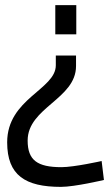

<svg xmlns="http://www.w3.org/2000/svg" viewBox="-20 -519 426 750"><path d="M8 37C8 166 79 211 218 211C272 211 386 184 386 184L377 110C377 110 270 134 220 134C126 134 88 107 88 30C88 -99 277 -132 277 -261V-302H198V-264C198 -169 8 -134 8 37ZM278 -499H196V-385H278Z"/></svg>

Font: TitilliumText22L
Style: 400 wt
Weight: 400
Designer: Campivisivi
Foundry: Campivisivi
Version: 1.000